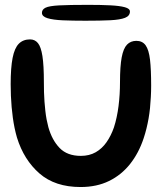

<svg xmlns="http://www.w3.org/2000/svg" viewBox="-20 -753 694 792"><path d="M312.5 18.5Q207 18.5 142.8 -37.5Q78.5 -93.5 50 -185.5Q44.5 -204.5 40.2 -225Q36 -245.5 33 -267Q30 -288.5 28 -311.2Q26 -334 25 -357.5Q24 -381 24 -405.5Q24 -473.5 32 -514.2Q40 -555 57.8 -572.8Q75.5 -590.5 104 -590.5Q124 -590.5 136.5 -575.2Q149 -560 155 -521.8Q161 -483.5 161 -414Q161 -393.5 161.5 -373.2Q162 -353 163.5 -333.8Q165 -314.5 167 -296Q169 -277.5 172.2 -260.5Q175.5 -243.5 179.5 -228.5Q194.5 -175 226 -142.5Q257.5 -110 313.5 -110Q348.5 -110 374.8 -125Q401 -140 419.5 -166.5Q438 -193 450 -227.5Q456.5 -247.5 461.2 -269.8Q466 -292 469 -315.8Q472 -339.5 473.5 -364.5Q475 -389.5 475 -414.5Q475 -479.5 482 -516.5Q489 -553.5 504 -569Q519 -584.5 542.5 -584.5Q567.5 -584.5 580.8 -566Q594 -547.5 598.8 -507Q603.5 -466.5 603.5 -399.5Q603.5 -376 602.2 -352.8Q601 -329.5 598.8 -307.2Q596.5 -285 592.8 -263.8Q589 -242.5 584 -222.2Q579 -202 572.5 -182.5Q552.5 -122 516.8 -76.8Q481 -31.5 430 -6.5Q379 18.5 312.5 18.5ZM332.5 -667.5Q279.5 -667.5 239 -669.2Q198.5 -671 175.8 -678Q153 -685 153 -700Q153 -714 167.8 -721.2Q182.5 -728.5 223.8 -730.8Q265 -733 344 -733Q397 -733 435.5 -731Q474 -729 495 -723.2Q516 -717.5 516 -705.5Q516 -687.5 495.8 -679.5Q475.5 -671.5 435 -669.5Q394.5 -667.5 332.5 -667.5Z"/></svg>

Font: Gluten
Style: Regular
Weight: 400
Designer: Tyler Finck
Foundry: Etcetera Type Company
Version: Version 1.300